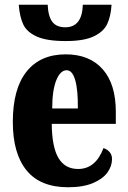

<svg xmlns="http://www.w3.org/2000/svg" viewBox="-20 -779 539 809"><path d="M34 -265Q34 -405 92 -477.5Q150 -550 257 -550Q357 -550 412.5 -487.5Q468 -425 468 -308V-257H198Q199 -159 226.5 -113Q254 -67 309 -67Q383 -67 416 -155Q432 -150 442 -138Q452 -126 452 -109Q452 -79 432.5 -52Q413 -25 371.5 -7.5Q330 10 267 10Q150 10 92 -61Q34 -132 34 -265ZM308 -322Q309 -399 297 -441Q285 -483 261 -483Q234 -483 217 -440.5Q200 -398 200 -322ZM59 -759H181Q183 -710 200.5 -687Q218 -664 255 -664Q326 -664 329 -759H450Q447 -710 431.5 -677.5Q416 -645 374.5 -625.5Q333 -606 257 -606Q177 -606 135 -625Q93 -644 78 -676Q63 -708 59 -759Z"/></svg>

Font: Noto Serif CondBlack
Style: Regular
Weight: 900
Width: 3
Designer: Monotype Design Team
Foundry: Monotype Imaging Inc.
Version: Version 1.001